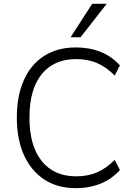

<svg xmlns="http://www.w3.org/2000/svg" viewBox="-20 -975 698 1004"><path d="M377 9Q281 9 212 -36Q143 -81 105.5 -163.5Q68 -246 68 -360Q68 -474 105 -556.5Q142 -639 211.5 -683Q281 -727 377 -727Q448 -727 506.5 -703.5Q565 -680 607 -633L580 -580Q535 -625 487 -645.5Q439 -666 378 -666Q262 -666 198 -587Q134 -508 134 -360Q134 -213 198 -133Q262 -53 378 -53Q439 -53 487 -73.5Q535 -94 580 -139L607 -86Q565 -39 506.5 -15Q448 9 377 9ZM349 -780 462 -955H538L401 -780Z"/></svg>

Font: Nunitoga
Style: Light
Weight: 300
Designer: Vernon Adams
Foundry: Vernon Adams
Version: Version 1.0